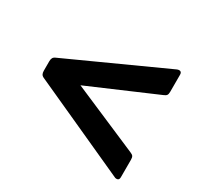

<svg xmlns="http://www.w3.org/2000/svg" viewBox="-115 -657 789 768"><g transform="rotate(30 279.0 -273.0)"><path d="M56 -225Q46 -229 42.5 -235Q39 -241 39 -251V-295Q39 -305 42.5 -311Q46 -317 56 -321L498 -522Q504 -524 507 -524Q519 -524 519 -510V-431Q519 -420 515.5 -415Q512 -410 502 -406L195 -274L502 -142Q512 -138 515.5 -133Q519 -128 519 -117V-36Q519 -22 507 -22Q501 -22 498 -24Z"/></g></svg>

Font: Mitr
Style: Regular
Weight: 400
Designer: Thanarat Vachiruckul
Foundry: Cadson Demak
Version: Version 1.002